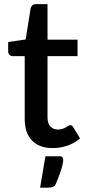

<svg xmlns="http://www.w3.org/2000/svg" viewBox="-20 -690 405 905"><path d="M228.5 8Q165 8 130.8 -27.8Q96.5 -63.5 96.5 -128.5V-425.5H40.5Q31.5 -425.5 25 -431.2Q18.5 -437 18.5 -448.5V-492L101 -504L124.5 -651.5Q127 -660 133 -665.2Q139 -670.5 149 -670.5H204V-503H345.5V-425.5H204V-136Q204 -108.5 217.5 -94Q231 -79.5 253.5 -79.5Q266 -79.5 275 -82.8Q284 -86 290.5 -89.8Q297 -93.5 301.8 -96.8Q306.5 -100 311 -100Q320 -100 325.5 -90L357.5 -37.5Q332.5 -15.5 298.5 -3.8Q264.5 8 228.5 8ZM259 46.5Q272 46.5 275 52.2Q278 58 278 64Q278 68.5 276.8 76.8Q275.5 85 272 98Q268.5 111 261.8 129.8Q255 148.5 244.5 174Q239 186.5 230.2 190.5Q221.5 194.5 207 194.5H169L194 46.5Z"/></svg>

Font: LatoLatin Semibold
Style: Regular
Weight: 600
Designer: Lukasz Dziedzic with Adam Twardoch and Botio Nikoltchev
Foundry: tyPoland Lukasz Dziedzic
Version: Version 2.015; 2015-08-06; http://www.latofonts.com/